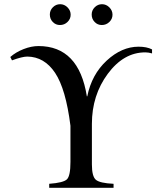

<svg xmlns="http://www.w3.org/2000/svg" viewBox="-20 -893 762 913"><path d="M464 -774Q444 -774 430 -788.5Q416 -803 416 -824Q416 -844 430.5 -858.5Q445 -873 465 -873Q485 -873 500 -858Q515 -843 515 -823Q515 -803 500 -788.5Q485 -774 464 -774ZM265 -774Q245 -774 231 -788.5Q217 -803 217 -824Q217 -844 231.5 -858.5Q246 -873 266 -873Q286 -873 301 -858Q316 -843 316 -823Q316 -803 301 -788.5Q286 -774 265 -774ZM703 -658V-639Q686 -644 671 -644Q568 -644 492.5 -542Q417 -440 417 -304V-111Q417 -54 436 -38Q455 -22 520 -19V0H214V-19Q282 -24 298.5 -40.5Q315 -57 315 -123V-295Q293 -470 242 -546.5Q191 -623 110 -624Q86 -624 37 -606L29 -622Q55 -645 92 -659.5Q129 -674 163 -674Q355 -674 393 -435H395Q416 -539 487.5 -605Q559 -671 639 -671Q678 -671 703 -658Z"/></svg>

Font: STIX Math
Style: Regular
Weight: 400
Designer: MicroPress Inc., with final additions and corrections provided by Coen Hoffman, Elsevier (retired)
Version: Version 1.1.1